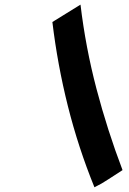

<svg xmlns="http://www.w3.org/2000/svg" viewBox="-20 -794 547 814"><path d="M499.5 -72.8Q469.7 -54.2 440.7 -34.7Q411.6 -15.1 380.4 0Q312 -168 267.8 -344.2Q223.6 -520.5 202.1 -700.7L321.3 -774.4Q342.8 -593.8 388.9 -418Q435.1 -242.2 499.5 -72.8Z"/></svg>

Font: Lugrasimo
Style: Regular
Weight: 400
Designer: The DocRepair Project, Astigmatic (AOETI)
Foundry: Google
Version: Version 1.001